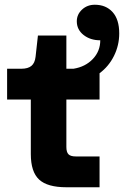

<svg xmlns="http://www.w3.org/2000/svg" viewBox="-20 -790 523 810"><path d="M110 -140V-370H10V-500H70Q98 -500 112.5 -512Q127 -524 130 -550L140 -640H260V-500H290Q340 -508 371.5 -541Q403 -574 403 -620Q361 -620 332.5 -642.5Q304 -665 304 -700Q304 -729 326 -749.5Q348 -770 380 -770Q427 -770 455 -739Q483 -708 483 -649Q483 -599 461 -554.5Q439 -510 400 -481V-370H260V-170Q260 -148 269 -139Q278 -130 300 -130H400V0H260Q180 0 145 -32.5Q110 -65 110 -140Z"/></svg>

Font: Goli Bold
Style: Regular
Weight: 700
Designer: jaikishan Patel
Foundry: MagicType
Version: Version 1.000